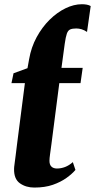

<svg xmlns="http://www.w3.org/2000/svg" viewBox="-20 -856 439 887"><path d="M138.5 10.5Q100 10.5 72 -9.2Q44 -29 45 -76Q45 -79 45.5 -85Q46 -91 47.8 -103.2Q49.5 -115.5 52.2 -136.8Q55 -158 59 -192L95 -472H33L42.5 -517.5L107 -541L114.5 -582.5Q124 -637.5 149.2 -684Q174.5 -730.5 209.2 -764.8Q244 -799 282.8 -817.8Q321.5 -836.5 358.5 -836.5Q370.5 -836.5 381 -834.5Q391.5 -832.5 399 -828L382 -708.5Q369.5 -717 357 -720.8Q344.5 -724.5 332.5 -724.5Q314.5 -724.5 304.2 -720Q294 -715.5 288.8 -700.5Q283.5 -685.5 279 -653.5L264 -542.5H362L352 -472H254L217.5 -189.5Q214 -162 211.2 -143.2Q208.5 -124.5 208.5 -113Q208.5 -95 217.8 -86.2Q227 -77.5 243 -77.5Q262 -77.5 280.5 -84.5Q299 -91.5 316.5 -107L328.5 -71Q313 -52.5 286.8 -33.8Q260.5 -15 224 -2.2Q187.5 10.5 138.5 10.5Z"/></svg>

Font: Merriweather 48pt Black
Style: Italic
Weight: 900
Italic angle: -7.8°
Version: Version 2.101